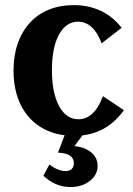

<svg xmlns="http://www.w3.org/2000/svg" viewBox="-20 -529 526 762"><path d="M274.1 10Q200.6 10 146.6 -21.5Q92.5 -53 63.1 -111.2Q33.7 -169.4 33.7 -248.9Q33.7 -308.6 50.5 -356.6Q67.3 -404.5 98.7 -438.7Q130.1 -473 174.2 -490.8Q218.3 -508.7 272.7 -508.7Q331.9 -508.7 379.9 -486Q427.9 -463.3 462.7 -418.7L383.3 -357.1Q368.1 -398.9 344 -421Q320 -443 289.9 -443Q271 -443 254.8 -434.6Q238.7 -426.1 225.8 -409.6Q212.9 -393 204.1 -369.7Q195.3 -346.4 190.7 -316.8Q186.1 -287.2 186.1 -251.1Q186.1 -160.6 214.4 -108.1Q242.7 -55.7 291.4 -55.7Q322.9 -55.7 347.7 -79.2Q372.4 -102.6 388.3 -147.4L471.8 -91.6Q434.3 -40.1 385.7 -15.1Q337 10 274.1 10ZM259 213.4Q200.3 213.4 152.4 168.5L175.8 123.9Q192.1 136.3 208.6 143.2Q225.1 150 240.1 150Q255.8 150 264.4 141.9Q273 133.8 273 118.7Q273 98.9 257.7 88.6Q242.5 78.3 210.2 76.6L239.3 0H313.5L254.2 79.4L248.8 51.1Q299.5 47.4 333.4 69.7Q367.4 92 367.4 129.2Q367.4 165.1 336.4 189.2Q305.5 213.4 259 213.4Z"/></svg>

Font: Sutasoma
Style: Regular
Weight: 400
Designer: Izhar Fathurrohim, Akbar Rohmanto, Arusyal Khofiqoini
Foundry: Kiwari Kolektiv
Version: Version 1.102